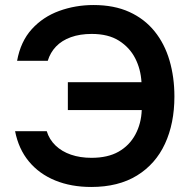

<svg xmlns="http://www.w3.org/2000/svg" viewBox="-20 -736 754 764"><path d="M343 8Q263 8 199.5 -18Q136 -44 95 -93.5Q54 -143 40 -214H166Q176 -181 201 -157Q226 -133 262.5 -120.5Q299 -108 344 -108Q409 -108 452 -132.5Q495 -157 518.5 -200.5Q542 -244 544 -298H250V-409H543Q540 -461 518 -504Q496 -547 453.5 -574Q411 -601 345 -601Q298 -601 262 -588Q226 -575 203 -551Q180 -527 170 -494H48Q62 -571 106.5 -620Q151 -669 215.5 -692.5Q280 -716 352 -716Q434 -716 494.5 -688.5Q555 -661 595 -611.5Q635 -562 654.5 -495.5Q674 -429 674 -352Q674 -245 636.5 -164Q599 -83 525 -37.5Q451 8 343 8Z"/></svg>

Font: Onest SemiBold
Style: Regular
Weight: 600
Designer: Dmitri Voloshin, Andrey Kudryavtsev
Foundry: Dmitri Voloshin, Andrey Kudryavtsev
Version: Version 1.000;gftools[0.9.33]